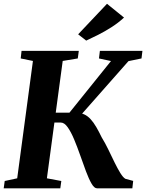

<svg xmlns="http://www.w3.org/2000/svg" viewBox="-23 -1018 790 1038"><path d="M501 0Q486.5 0 471.8 -25.5Q457 -51 441.8 -91.8Q426.5 -132.5 410.8 -177.8Q395 -223 378 -263.8Q361 -304.5 343 -330Q325 -355.5 305.5 -355.5H225L232 -409H352.5L577 -688L512 -702L517 -743H747L742 -702L671.5 -687.5L378.5 -355.5L390 -406Q414 -408 432.5 -399.5Q451 -391 467 -373.5Q483 -356 497.5 -331Q512 -306 527 -275Q545.5 -245 562.8 -209.2Q580 -173.5 596.2 -140.2Q612.5 -107 627.2 -83Q642 -59 654.5 -51.5L697 -40L692.5 0ZM-3 0 2.5 -39.5 70 -54 155 -688.5 89 -702 93.5 -743H403L397.5 -702L316 -688.5L230.5 -54L308.5 -39.5L303 0ZM443 -798.5 399.5 -832.5 555.5 -997.5 647.5 -923Q616.5 -894.5 580.2 -871.2Q544 -848 508.5 -830.2Q473 -812.5 443 -798.5Z"/></svg>

Font: Merriweather 60pt ExtraBold
Style: Italic
Weight: 800
Italic angle: -7.8°
Version: Version 2.101